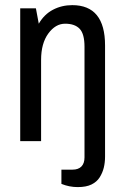

<svg xmlns="http://www.w3.org/2000/svg" viewBox="-20 -555 492 755"><path d="M264.1 -534.8Q393.1 -534.8 393.1 -376.2V60.4Q393.1 84.3 388.1 104.5Q383.1 124.7 371.9 142.5Q360.6 160.3 339.7 170.5Q318.9 180.7 285.6 180.7Q252.4 180.7 221.5 168.1V112.1H265Q288 112.1 300.2 99.7Q312.3 87.3 312.3 63.9V-371Q312.3 -421.8 293.2 -441.8Q274.1 -461.8 236.1 -461.8Q198.1 -461.8 169.9 -423.1Q141.6 -384.4 141.6 -319.3V0H59.5V-522.2H121.2L132.5 -461.8Q153.8 -498.7 188.3 -516.7Q222.8 -534.8 264.1 -534.8Z"/></svg>

Font: Puralecka Narrow
Style: Regular
Weight: 400
Designer: Hector Gatti, Marcela Romero, Pablo Cosgaya and Nicolas Silva
Version: Version 1.004;PS 001.004;hotconv 1.0.70;makeotf.lib2.5.58329